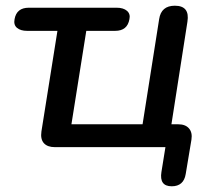

<svg xmlns="http://www.w3.org/2000/svg" viewBox="-20 -515 749 672"><path d="M581 137Q537 137 545 87L559 0H172Q146 0 133.5 -14Q121 -28 125 -55L181 -407H75Q52 -407 39.5 -417.5Q27 -428 31 -448Q38 -488 81 -488H388Q412 -488 424.5 -477Q437 -466 433 -448Q426 -407 383 -407H282L230 -80H479L537 -448Q544 -495 592 -495Q645 -495 636 -439L580 -80H604Q629 -80 641.5 -65.5Q654 -51 650 -26L630 94Q623 137 581 137Z"/></svg>

Font: Nunito SemiBold
Style: Italic
Weight: 600
Italic angle: -9°
Designer: Vernon Adams
Foundry: Vernon Adams
Version: Version 3.601; ttfautohint (v1.8.2.53-6de2)